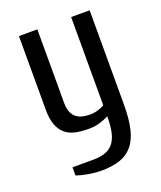

<svg xmlns="http://www.w3.org/2000/svg" viewBox="-133 -585 740 881"><g transform="rotate(-20 237.5 -145.0)"><path d="M64.9 -140.1V-500H154.8V-140.1Q154.8 -114.3 161.9 -96.7Q168.9 -79.1 181.9 -68.6Q194.8 -58.1 211.9 -54Q229 -49.8 250 -49.8Q269 -49.8 289.1 -55.9Q309.1 -62 319.8 -69.8V-500H410.2V-40Q410.2 30.8 398.7 78.9Q387.2 127 362.5 156Q337.9 185.1 300 197.5Q262.2 210 210 210Q180.2 210 146.5 204.1Q112.8 198.2 89.8 189.9V149.9H189.9Q224.1 149.9 248.5 141.8Q272.9 133.8 289.1 114.5Q305.2 95.2 312.5 63.7Q319.8 32.2 319.8 -15.1Q296.9 -3.9 273.4 2.9Q250 9.8 220.2 9.8Q184.1 9.8 155.5 3.4Q127 -2.9 106.9 -20Q86.9 -37.1 75.9 -66.2Q64.9 -95.2 64.9 -140.1Z"/></g></svg>

Font: 
Style: .
Weight: 400
Designer: Jovanny Lemonad
Foundry: Jovanny Lemonad
Version: Version 1.002